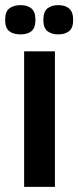

<svg xmlns="http://www.w3.org/2000/svg" viewBox="-38 -728 305 748"><path d="M56 0V-528H176V0ZM189 -594Q163 -594 147 -606.5Q131 -619 131 -650Q131 -682 146.5 -695Q162 -708 189 -708Q215 -708 231 -695Q247 -682 247 -650Q247 -619 231 -606.5Q215 -594 189 -594ZM42 -594Q14 -594 -2 -606.5Q-18 -619 -18 -651Q-18 -682 -2 -695Q14 -708 42 -708Q69 -708 84.5 -695Q100 -682 100 -651Q100 -619 84.5 -606.5Q69 -594 42 -594Z"/></svg>

Font: Bricolage Grotesque 12pt Condensed SemiBold
Style: Regular
Weight: 600
Width: 3
Designer: Mathieu Triay
Foundry: Atelier Triay
Version: Version 1.001; ttfautohint (v1.8.4.7-5d5b);gftools[0.9.33.de